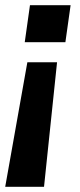

<svg xmlns="http://www.w3.org/2000/svg" viewBox="-28 -513 308 737"><path d="M191 -274H77L-8 204H141ZM67 -351H223L243 -493H87Z"/></svg>

Font: HK Grotesk Black
Style: Italic
Weight: 900
Italic angle: -16°
Designer: Alfredo Marco Pradil
Foundry: Hanken Design Co.
Version: Version 3.001;FEAKit 1.0